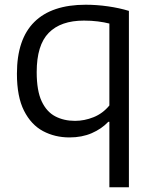

<svg xmlns="http://www.w3.org/2000/svg" viewBox="-20 -571 646 811"><path d="M442 220V-56.5H437.5Q409 -26.5 367.5 -8.5Q326 9.5 273.5 9.5Q212 9.5 161.8 -17.2Q111.5 -44 81.5 -103.2Q51.5 -162.5 51.5 -259.5Q51.5 -405.5 125 -478.2Q198.5 -551 342 -551Q388.5 -551 436 -544.2Q483.5 -537.5 524.5 -525V220ZM297 -60.5Q336.5 -60.5 375.2 -76Q414 -91.5 442 -125.5V-471.5Q421 -477 393.5 -480.5Q366 -484 334.5 -484Q236.5 -484 185.8 -432.2Q135 -380.5 135 -266.5Q135 -188 156 -143.2Q177 -98.5 213.5 -79.5Q250 -60.5 297 -60.5Z"/></svg>

Font: Encode Sans SemiExpanded SemiExpanded
Style: Regular
Weight: 400
Width: 6
Designer: Multiple Designers
Foundry: Impallari Type
Version: Version 3.000; ttfautohint (v1.8.3) -l 8 -r 50 -G 200 -x 14 